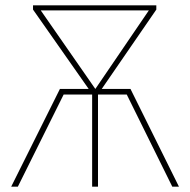

<svg xmlns="http://www.w3.org/2000/svg" viewBox="-20 -701 715 721"><path d="M652 0H627L456 -346H348V0H326V-346H219L47 0H22L205 -367H313L104 -665V-681H567V-665L362 -367H470ZM338 -367 539 -662H133Z"/></svg>

Font: Fira Sans Thin
Style: Regular
Weight: 100
Designer: bBox Type GmbH & Carrois Corporate GbR & Edenspiekermann AG
Foundry: bBox Type GmbH & Carrois Corporate GbR & Edenspiekermann AG
Version: Version 4.301